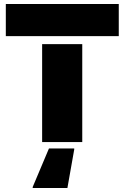

<svg xmlns="http://www.w3.org/2000/svg" viewBox="-20 -708 621 957"><path d="M9 -688H572V-528H9ZM190 -488H390V0H190ZM143 224 224 32H350V37L316 229H143Z"/></svg>

Font: Saira Stencil One
Style: Regular
Weight: 400
Designer: Hector Gatti with collaboration of the Omnibus-Type team
Foundry: Omnibus-Type
Version: Version 1.004